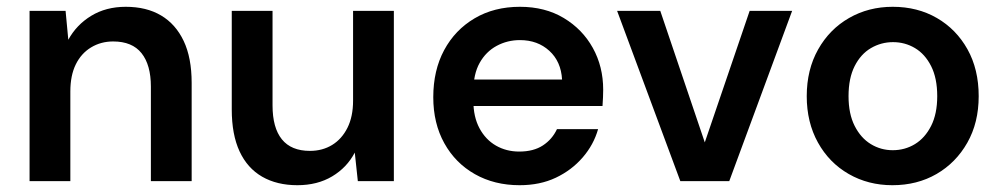

<svg xmlns="http://www.w3.org/2000/svg" viewBox="-20 -533 2950 565"><path d="M67 0V-501H173L181 -416Q205 -460 248.5 -486.5Q292 -513 350 -513Q411 -513 454 -487.5Q497 -462 520.5 -412.5Q544 -363 544 -289V0H424V-278Q424 -342 396.5 -376.5Q369 -411 313 -411Q277 -411 248 -393.5Q219 -376 203 -343.5Q187 -311 187 -264V0Z M855 12Q795 12 751.5 -13Q708 -38 685 -87.5Q662 -137 662 -211V-501H782V-223Q782 -157 809.5 -123Q837 -89 892 -89Q929 -89 957.5 -106.5Q986 -124 1002.5 -157Q1019 -190 1019 -237V-501H1139V0H1033L1024 -84Q1001 -40 957.5 -14Q914 12 855 12Z M1509 12Q1435 12 1377.5 -20.5Q1320 -53 1287.5 -111.5Q1255 -170 1255 -247Q1255 -326 1287 -385.5Q1319 -445 1376.5 -479Q1434 -513 1510 -513Q1584 -513 1639 -480Q1694 -447 1724.5 -392Q1755 -337 1755 -269Q1755 -259 1754.5 -247Q1754 -235 1753 -221H1342V-299H1634Q1631 -352 1596.5 -383.5Q1562 -415 1510 -415Q1473 -415 1441.5 -398Q1410 -381 1391.5 -348Q1373 -315 1373 -265V-236Q1373 -189 1391 -155.5Q1409 -122 1439.5 -104.5Q1470 -87 1508 -87Q1550 -87 1577.5 -105Q1605 -123 1619 -153H1740Q1727 -107 1694.5 -69.5Q1662 -32 1615.5 -10Q1569 12 1509 12Z M1982 0 1796 -501H1923L2054 -114L2186 -501H2311L2126 0Z M2606 12Q2535 12 2477.5 -21Q2420 -54 2387 -113.5Q2354 -173 2354 -250Q2354 -328 2387.5 -387.5Q2421 -447 2478.5 -480Q2536 -513 2607 -513Q2680 -513 2737 -480Q2794 -447 2827 -388Q2860 -329 2860 -250Q2860 -172 2826.5 -113Q2793 -54 2736 -21Q2679 12 2606 12ZM2607 -91Q2643 -91 2672.5 -109Q2702 -127 2720 -162.5Q2738 -198 2738 -250Q2738 -303 2720 -338.5Q2702 -374 2672.5 -391.5Q2643 -409 2608 -409Q2573 -409 2543 -391.5Q2513 -374 2495 -338.5Q2477 -303 2477 -250Q2477 -198 2495 -162.5Q2513 -127 2542.5 -109Q2572 -91 2607 -91Z"/></svg>

Font: DM Sans 18pt SemiBold
Style: Regular
Weight: 600
Designer: Colophon Foundry, Jonny Pinhorn
Foundry: Colophon Foundry
Version: Version 4.004;gftools[0.9.30]